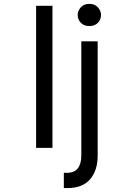

<svg xmlns="http://www.w3.org/2000/svg" viewBox="-20 -757 594 983"><path d="M248.6 -727.3V0H164.8V-727.3ZM437.5 -623.6Q409.8 -623.6 393.8 -640.3Q377.8 -657 377.8 -680.4Q377.8 -701.7 393.8 -719.5Q409.8 -737.2 437.5 -737.2Q465.2 -737.2 481.2 -719.5Q497.2 -701.7 497.2 -680.4Q497.2 -657 481.2 -640.3Q465.2 -623.6 437.5 -623.6ZM396.3 -545.5H480.1V39.8Q480.1 115.4 441.4 160.7Q402.7 206 323.9 206H306.8V127.8H322.4Q360.8 127.8 378.6 104.6Q396.3 81.3 396.3 39.8Z"/></svg>

Font: Inter UI
Style: Regular
Weight: 400
Designer: Rasmus Andersson
Foundry: rsms
Version: Version 2.2